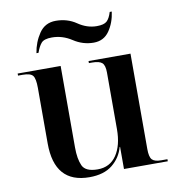

<svg xmlns="http://www.w3.org/2000/svg" viewBox="-84 -829 849 915"><g transform="rotate(-10 340.5 -371.0)"><path d="M276 10Q346 10 387 -23Q428 -56 442 -107H444V0H656V-10H626Q594 -10 582 -23Q570 -36 570 -74V-536H367V-526H382Q417 -526 430.5 -514Q444 -502 444 -467V-193Q444 -114 412 -67Q380 -20 321 -20Q262 -20 247 -53Q232 -86 232 -141V-536H24V-526H46Q84 -526 95.5 -511.5Q107 -497 107 -452V-183Q107 10 276 10ZM407 -618Q456 -618 483 -657Q510 -696 517 -749H507Q498 -719 484 -706Q470 -693 435 -693Q388 -693 345 -722.5Q302 -752 246 -752Q194 -752 165.5 -710Q137 -668 129 -616H139Q149 -645 162.5 -661Q176 -677 214 -677Q265 -677 310 -647.5Q355 -618 407 -618Z"/></g></svg>

Font: Noto Serif Display Semi
Style: Regular
Weight: 600
Designer: Monotype Design Team
Foundry: Monotype Imaging Inc.
Version: Version 1.900